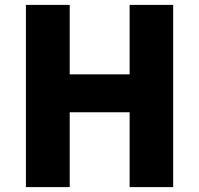

<svg xmlns="http://www.w3.org/2000/svg" viewBox="-20 -765 814 785"><path d="M86 0V-745H265V-461H510V-745H688V0H510V-306H265V0Z"/></svg>

Font: Noto Sans SC Thin Black
Style: Regular
Weight: 900
Version: Version 2.004-H2;hotconv 1.0.118;makeotfexe 2.5.65603